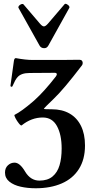

<svg xmlns="http://www.w3.org/2000/svg" viewBox="-20 -736 475 1028"><path d="M6.8 188Q6.8 163.6 22.2 149.2Q37.6 134.8 58.1 134.8Q86.4 134.8 114.7 183.1Q143.6 231 190.9 231Q234.9 231 261.2 209Q287.6 187 298.8 148.9Q310.1 110.8 310.1 59.1Q310.1 -15.1 284.9 -61Q259.8 -106.9 209 -106.9Q148.4 -106.9 96.2 -64.9Q92.3 -61.5 81.5 -74.7Q70.8 -87.9 62.7 -103.5Q54.7 -119.1 58.1 -121.1Q76.7 -130.4 101.3 -148.2Q126 -166 157.2 -192.9L166.5 -201.2Q191.4 -223.6 219.5 -254.9Q247.6 -286.1 278.8 -326.2Q285.6 -335 283.9 -340.6Q282.2 -346.2 272.9 -346.2L138.2 -345.2Q115.7 -345.2 99.6 -339.6Q83.5 -334 74.2 -323.2Q67.4 -315.9 60.8 -304Q54.2 -292 46.9 -274.9Q45.9 -272 43 -271.5Q40 -271 37.8 -272.9Q35.6 -274.9 36.1 -277.8L54.2 -408.2Q55.2 -417 57.9 -420.9Q60.5 -424.8 64.9 -424.8Q117.7 -415 153.8 -415H311L358.4 -415.5Q374 -416 405.3 -416Q414.1 -416 418.5 -411.1Q422.9 -406.2 422.9 -398.9Q422.9 -391.6 418.9 -386.2Q319.8 -256.3 267.6 -207Q242.7 -183.6 228.8 -169.2Q214.8 -154.8 214.8 -153.3Q214.8 -151.9 226.8 -151.4Q238.8 -150.9 257.8 -150.9Q312.5 -150.9 352.3 -128.2Q392.1 -105.5 413.6 -62Q435.1 -18.6 435.1 43Q435.1 117.2 402.6 168.7Q370.1 220.2 310.5 246.1Q251 272 170.9 272Q127.9 272 90.8 263.7Q53.7 255.4 30.3 236.6Q6.8 217.8 6.8 188ZM191.4 -492.7 79.1 -693.8Q77.6 -696.8 78.9 -700.2Q80.1 -703.6 84 -707.5L87.4 -710Q92.8 -713.9 97.9 -714.6Q103 -715.3 105.5 -712.9L194.3 -608.9Q200.7 -601.6 205.8 -598.1Q210.9 -594.7 215.3 -594.7Q223.6 -594.7 236.3 -608.9L325.2 -712.9Q327.6 -716.3 332.3 -715.6Q336.9 -714.8 341.8 -710.9L343.3 -710L344.7 -709Q350.1 -704.6 351.3 -700.7Q352.5 -696.8 351.1 -693.8L239.3 -492.7Q234.9 -484.9 229.5 -481.4Q224.1 -478 216.3 -478Q208 -478 201.7 -481.7Q195.3 -485.4 191.4 -492.7Z"/></svg>

Font: Junicode Two Beta VF
Style: Regular
Weight: 400
Designer: Peter S. Baker
Foundry: Briery Creek Software
Version: Version 1.031 beta; ttfautohint (v1.8.1.43-b0c9)